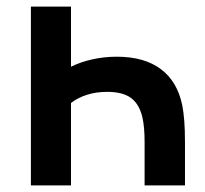

<svg xmlns="http://www.w3.org/2000/svg" viewBox="-20 -560 619 580"><path d="M194.5 -358.5Q223.2 -372.7 258.8 -380.7Q294.3 -388.7 332.8 -388.7Q415.9 -388.7 465.9 -351.2Q515.8 -313.8 530.5 -242.2Q538.8 -201 538.8 -131V0H416.8V-131Q416.8 -176.8 410.2 -205.3Q400.9 -245.4 375.8 -264Q350.6 -282.5 304.3 -282.5Q270.1 -282.5 242.5 -273.6Q215 -264.8 194.5 -249V0H73.3V-540H194.5Z"/></svg>

Font: Hauora
Style: Regular
Weight: 400
Designer: Wayne Shih
Foundry: WCYS
Version: Version 1.001